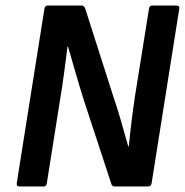

<svg xmlns="http://www.w3.org/2000/svg" viewBox="-20 -675 669 695"><path d="M51.1 0Q38.9 0 40.6 -11.8L140.9 -643.9Q142.9 -655 152.7 -655H275.6Q284.5 -655 288.5 -643.9L391.1 -322.9Q406.6 -278 419.4 -232.4Q432.3 -186.8 444.2 -145H446.3Q450.5 -188.8 456.1 -234.8Q461.7 -280.8 468.1 -323.6L519.4 -643.9Q521.4 -655 530.8 -655H618.2Q631 -655 629 -643.9L528.7 -11.1Q526.7 0 516.5 0H395.2Q384.8 0 382.4 -11.1L285.5 -306.2Q268.4 -359.6 253.7 -411.5Q239 -463.5 226.1 -506.5H224.4Q218.5 -458.8 211.8 -409.6Q205.2 -360.4 197.2 -312.4L149.5 -11.8Q147.5 0 138.4 0Z"/></svg>

Font: Sofia Sans Semi Condensed
Style: Italic
Weight: 400
Italic angle: -9°
Designer: Botio Nikoltchev, Ani Petrova
Foundry: lettersoup
Version: Version 4.101